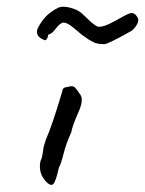

<svg xmlns="http://www.w3.org/2000/svg" viewBox="-20 -558 424 561"><path d="M361 -466Q295 -429 285 -429Q275 -429 269 -430Q263 -431 259.5 -432Q256 -433 249 -437Q242 -441 240 -442Q238 -443 229 -449.5Q220 -456 218.5 -457Q217 -458 197 -475Q177 -492 166.5 -492Q156 -492 143.5 -475Q131 -458 121 -457Q119 -444 114 -441.5Q109 -439 108 -442Q99 -445 93 -451.5Q87 -458 88 -467.5Q89 -477 105 -499Q121 -521 151 -536Q164 -541 185 -535.5Q206 -530 216.5 -521Q227 -512 235.5 -503.5Q244 -495 247 -492.5Q250 -490 256.5 -485.5Q263 -481 266 -480Q283 -478 314.5 -496Q346 -514 357.5 -518.5Q369 -523 377 -514Q385 -505 384 -497.5Q383 -490 376 -480Q369 -470 361 -466ZM102 -96 106 -117Q105 -123 114 -150Q132 -190 162 -291Q162 -303 178 -304Q190 -308 196 -304.5Q202 -301 212 -285Q227 -270 209.5 -231Q192 -192 188 -171Q173 -138 165.5 -108Q158 -78 152 -68Q143 -27 135.5 -20Q128 -13 113.5 -28.5Q99 -44 97 -64Q95 -84 102 -96Z"/></svg>

Font: Caveat
Style: Regular
Weight: 400
Designer: Pablo Impallari
Foundry: Creative Lab NY
Version: Version 1.096; ttfautohint (v1.3)